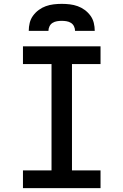

<svg xmlns="http://www.w3.org/2000/svg" viewBox="-20 -975 640 995"><path d="M99 0V-92H247V-643H99V-735H501V-643H353V-92H501V0ZM129 -815Q129 -836 134 -856.5Q139 -877 151.5 -894Q164 -911 181 -923.5Q198 -936 217.5 -943Q237 -950 258 -952.5Q279 -955 300 -955Q321 -955 342 -952.5Q363 -950 382.5 -943Q402 -936 419 -923.5Q436 -911 448.5 -894Q461 -877 466 -856.5Q471 -836 471 -815H369Q369 -827 363.5 -838.5Q358 -850 347.5 -856.5Q337 -863 324.5 -865Q312 -867 300 -867Q288 -867 275.5 -865Q263 -863 252.5 -856.5Q242 -850 236.5 -838.5Q231 -827 231 -815Z"/></svg>

Font: Iosevka Curly SmBdEx
Style: Regular
Weight: 600
Width: 7
Monospace: yes
Designer: Belleve Invis
Foundry: Belleve Invis
Version: Version 11.1.0; ttfautohint (v1.8.3)